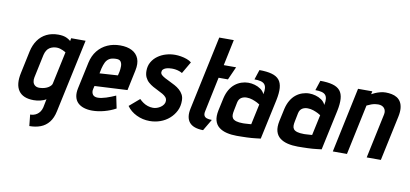

<svg xmlns="http://www.w3.org/2000/svg" viewBox="-80 -973 3112 1456"><g transform="rotate(10 1476.0 -244.5)"><path d="M389 64 510 -500H399L395 -478Q382 -489 367 -496.5Q352 -504 335 -507Q318 -510 299 -510Q248 -510 208.5 -490.5Q169 -471 143 -434Q117 -397 106 -346L70 -176Q50 -85 83.5 -36.5Q117 12 200 12Q212 12 225 10.5Q238 9 250.5 6Q263 3 274.5 -1.5Q286 -6 295 -12L282 53Q277 73 267.5 86.5Q258 100 245.5 108.5Q233 117 219.5 120.5Q206 124 193 124L202 211Q250 211 288 196.5Q326 182 352 149.5Q378 117 389 64ZM375 -387 322 -139Q321 -131 314 -122.5Q307 -114 295.5 -106.5Q284 -99 267.5 -94Q251 -89 230 -88Q207 -87 193.5 -97Q180 -107 176 -123.5Q172 -140 176 -159L214 -338Q219 -359 228 -373.5Q237 -388 249.5 -396Q262 -404 276 -407.5Q290 -411 304 -411Q316 -411 329 -407.5Q342 -404 352.5 -399Q363 -394 369 -390.5Q375 -387 375 -387Z M630 -149 636 -174 888 -187 921 -343Q933 -399 918 -436Q903 -473 866.5 -492Q830 -511 776 -511Q722 -511 677.5 -491Q633 -471 602.5 -433Q572 -395 560 -340L516 -135Q508 -97 514.5 -69Q521 -41 539.5 -23Q558 -5 586.5 4Q615 13 650 13Q695 13 743 0Q791 -13 831 -35L811 -131Q776 -115 739 -103Q702 -91 675 -91Q662 -91 652 -95Q642 -99 636.5 -107Q631 -115 629 -125.5Q627 -136 630 -149ZM804 -313 797 -284 657 -275 665 -314Q672 -342 681.5 -361.5Q691 -381 708.5 -392.5Q726 -404 757 -405Q787 -407 797.5 -392.5Q808 -378 808 -356Q808 -334 804 -313Z M1272 -386 1325 -477Q1311 -489 1289 -497Q1267 -505 1243 -509Q1219 -513 1198 -513Q1162 -513 1128 -503Q1094 -493 1066 -473Q1038 -453 1021 -423.5Q1004 -394 1004 -356Q1004 -327 1014 -306Q1024 -285 1040.5 -270.5Q1057 -256 1076.5 -245Q1096 -234 1116 -224.5Q1136 -215 1152.5 -205.5Q1169 -196 1179 -184.5Q1189 -173 1189 -156Q1189 -141 1180.5 -128.5Q1172 -116 1159 -107Q1146 -98 1131 -93Q1116 -88 1101 -88Q1080 -88 1060.5 -94.5Q1041 -101 1025 -112Q1009 -123 995 -137L917 -70Q944 -31 991.5 -8Q1039 15 1093 15Q1136 15 1175 1Q1214 -13 1244 -39.5Q1274 -66 1291.5 -101.5Q1309 -137 1308 -181Q1308 -206 1297.5 -225.5Q1287 -245 1270 -260Q1253 -275 1232.5 -286Q1212 -297 1192 -306.5Q1172 -316 1155 -325Q1138 -334 1127.5 -343.5Q1117 -353 1117 -365Q1117 -378 1124.5 -386Q1132 -394 1144 -398.5Q1156 -403 1168.5 -404.5Q1181 -406 1192 -406Q1208 -406 1222.5 -403.5Q1237 -401 1249.5 -396.5Q1262 -392 1272 -386Z M1496 -132 1552 -399H1624L1669 -500H1574L1616 -700H1504L1383 -132Q1368 -62 1398.5 -25Q1429 12 1505 13L1557 -75Q1534 -75 1518.5 -80Q1503 -85 1497 -97.5Q1491 -110 1496 -132Z M1908 -335Q1898 -358 1877 -372.5Q1856 -387 1831 -394Q1806 -401 1782 -401Q1755 -401 1728.5 -392Q1702 -383 1679.5 -365Q1657 -347 1640.5 -319Q1624 -291 1615 -253L1594 -156Q1584 -108 1593 -76Q1602 -44 1626.5 -25Q1651 -6 1686.5 2.5Q1722 11 1764 11Q1784 11 1803.5 10.5Q1823 10 1841.5 9.5Q1860 9 1878 7.5Q1896 6 1913 4Q1930 2 1947 0L2013 -307Q2025 -364 2022 -403Q2019 -442 1999.5 -465.5Q1980 -489 1942 -499.5Q1904 -510 1847 -510L1822 -434Q1851 -434 1870.5 -429Q1890 -424 1900 -412.5Q1910 -401 1912 -382Q1914 -363 1908 -335ZM1891 -253 1857 -95Q1857 -95 1852.5 -94.5Q1848 -94 1840.5 -93.5Q1833 -93 1824.5 -92.5Q1816 -92 1808 -91.5Q1800 -91 1795 -91Q1761 -91 1741.5 -97Q1722 -103 1714 -114Q1706 -125 1706 -140Q1706 -155 1710 -174L1723 -239Q1726 -253 1732.5 -262.5Q1739 -272 1748 -277.5Q1757 -283 1767.5 -285.5Q1778 -288 1789 -288Q1812 -288 1833.5 -280.5Q1855 -273 1870.5 -265Q1886 -257 1891 -253Z M2377 -335Q2367 -358 2346 -372.5Q2325 -387 2300 -394Q2275 -401 2251 -401Q2224 -401 2197.5 -392Q2171 -383 2148.5 -365Q2126 -347 2109.5 -319Q2093 -291 2084 -253L2063 -156Q2053 -108 2062 -76Q2071 -44 2095.5 -25Q2120 -6 2155.5 2.5Q2191 11 2233 11Q2253 11 2272.5 10.5Q2292 10 2310.5 9.5Q2329 9 2347 7.5Q2365 6 2382 4Q2399 2 2416 0L2482 -307Q2494 -364 2491 -403Q2488 -442 2468.5 -465.5Q2449 -489 2411 -499.5Q2373 -510 2316 -510L2291 -434Q2320 -434 2339.5 -429Q2359 -424 2369 -412.5Q2379 -401 2381 -382Q2383 -363 2377 -335ZM2360 -253 2326 -95Q2326 -95 2321.5 -94.5Q2317 -94 2309.5 -93.5Q2302 -93 2293.5 -92.5Q2285 -92 2277 -91.5Q2269 -91 2264 -91Q2230 -91 2210.5 -97Q2191 -103 2183 -114Q2175 -125 2175 -140Q2175 -155 2179 -174L2192 -239Q2195 -253 2201.5 -262.5Q2208 -272 2217 -277.5Q2226 -283 2236.5 -285.5Q2247 -288 2258 -288Q2281 -288 2302.5 -280.5Q2324 -273 2339.5 -265Q2355 -257 2360 -253Z M2836 -343 2763 1H2872L2946 -346Q2954 -384 2951 -412Q2948 -440 2936.5 -459Q2925 -478 2907 -489Q2889 -500 2866.5 -504.5Q2844 -509 2820 -509Q2799 -509 2778.5 -503.5Q2758 -498 2740.5 -490.5Q2723 -483 2713 -477L2718 -500H2608L2502 1H2611L2693 -386Q2711 -395 2726.5 -400.5Q2742 -406 2755 -408Q2768 -410 2779 -410Q2795 -410 2807 -405Q2819 -400 2826.5 -391Q2834 -382 2836.5 -369.5Q2839 -357 2836 -343Z"/></g></svg>

Font: Advent Pro
Style: Bold Italic
Weight: 700
Italic angle: -12°
Designer: VivaRado, Andreas Kalpakidis
Foundry: VivaRado, Andreas Kalpakidis
Version: Version 3.000